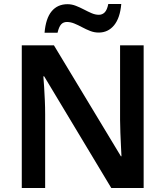

<svg xmlns="http://www.w3.org/2000/svg" viewBox="-20 -941 828 961"><path d="M89 0V-714H250L585 -159H588Q587 -178 585.5 -209.5Q584 -241 582.5 -276.5Q581 -312 581 -341V-714H699V0H537L201 -559H197Q199 -536 201 -504Q203 -472 204.5 -437.5Q206 -403 206 -370V0ZM203 -777Q209 -849 238.5 -884.5Q268 -920 318 -920Q339 -920 359.5 -912Q380 -904 400 -893.5Q420 -883 438.5 -875Q457 -867 475 -867Q492 -867 504 -879Q516 -891 522 -921H587Q581 -851 551 -814.5Q521 -778 474 -778Q452 -778 431.5 -786Q411 -794 390.5 -805Q370 -816 351.5 -823.5Q333 -831 315 -831Q297 -831 286 -819Q275 -807 268 -777Z"/></svg>

Font: Noto Sans Symbols SemiBold
Style: Regular
Weight: 600
Version: Version 2.002